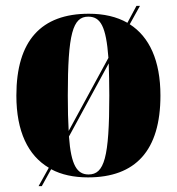

<svg xmlns="http://www.w3.org/2000/svg" viewBox="-20 -597 605 657"><path d="M147 -23 112 40H123L155 -18C190 1 233 10 281 10C444 10 529 -82 529 -270C529 -390 491 -471 424 -514L459 -577H447L416 -519C379 -540 335 -550 284 -550C121 -550 36 -458 36 -270C36 -147 76 -65 147 -23ZM351 -399 215 -149C213 -182 212 -222 212 -270C212 -482 229 -540 282 -540C324 -540 343 -507 351 -399ZM283 0C244 0 223 -31 216 -130L352 -380C353 -349 354 -313 354 -270C354 -58 337 0 283 0Z"/></svg>

Font: Noto Serif Display Condensed Black
Style: Regular
Weight: 900
Width: 3
Designer: Monotype Design Team
Foundry: Monotype Imaging Inc.
Version: Version 2.009